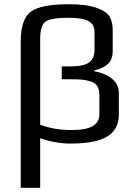

<svg xmlns="http://www.w3.org/2000/svg" viewBox="-20 -679 642 908"><path d="M542 -238V-138Q542 -66 486.5 -33Q431 0 312 0Q245 0 170 -25V209H78V-481Q78 -588 125.5 -623.5Q173 -659 305 -659Q389 -659 436.5 -642Q484 -625 498.5 -600Q513 -575 513 -536V-439Q513 -398 491 -377Q469 -356 426 -346V-342Q478 -333 510 -306.5Q542 -280 542 -238ZM170 -494V-89Q238 -64 317 -64Q388 -64 419 -83Q450 -102 450 -139V-231Q450 -257 439.5 -272.5Q429 -288 406.5 -294.5Q384 -301 366.5 -302.5Q349 -304 317 -304H272V-365H313Q375 -365 401 -383.5Q427 -402 427 -442V-528Q427 -564 398 -579.5Q369 -595 305 -595Q221 -595 195.5 -577Q170 -559 170 -494Z"/></svg>

Font: Play
Style: Regular
Weight: 400
Designer: Jonas Hecksher
Foundry: Jonas Hecksher, Playtypeª, e-types AS
Version: Version 1.002